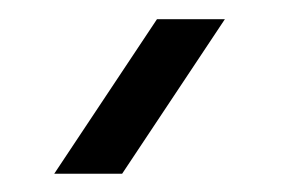

<svg xmlns="http://www.w3.org/2000/svg" viewBox="-20 38 318 205"><path d="M110.4 223.5 220.1 58.5H147.6L37.9 223.5Z"/></svg>

Font: Manrope
Style: MediumItalic
Weight: 500
Italic angle: -15°
Designer: Mikhail Sharanda
Foundry: Mikhail Sharanda
Version: Version 4.502;hotconv 1.0.109;makeotfexe 2.5.65596